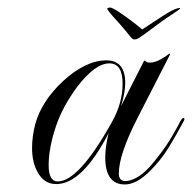

<svg xmlns="http://www.w3.org/2000/svg" viewBox="-20 -486 509 509"><path d="M272 -466Q277 -466 292.5 -456Q308 -446 326 -432.5Q344 -419 357 -408Q383 -425 410.5 -443Q438 -461 451 -464Q458 -466 457 -463Q457 -462 446 -454.5Q435 -447 421.5 -438Q408 -429 399 -422Q377 -406 362.5 -395Q348 -384 341 -382Q337 -381 333 -382Q329 -384 320.5 -395Q312 -406 298 -422Q293 -428 284.5 -437Q276 -446 270 -454Q264 -462 264 -463Q266 -466 272 -466ZM311 3Q259 3 259 -69Q259 -97 268 -133Q198 2 129 2Q96 2 79 -31Q65 -56 65 -94Q65 -125 74 -159Q91 -218 146 -270Q207 -326 262 -326Q312 -326 312 -266Q312 -240 301 -205L362 -325H365Q368 -320 378 -320Q398 -320 429 -344L431 -342L346 -176Q295 -77 295 -26Q295 -6 313 -6Q325 -6 342 -15Q359 -24 378 -45Q402 -73 419.5 -98.5Q437 -124 460 -168Q463 -173 466 -173Q472 -173 466 -163Q448 -129 427.5 -95.5Q407 -62 378 -33Q342 3 311 3ZM133 -5Q189 -5 277 -163Q305 -213 305 -264Q305 -318 270 -318Q232 -318 184 -255Q165 -229 151.5 -204Q138 -179 130 -156Q109 -96 109 -48Q109 -5 133 -5Z"/></svg>

Font: Imperial Script
Style: Regular
Weight: 400
Designer: Robert E. Leuschke
Foundry: Robert E. Leuschke
Version: Version 1.010; ttfautohint (v1.8.3)